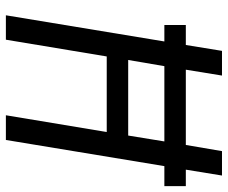

<svg xmlns="http://www.w3.org/2000/svg" viewBox="-81 -694 775 653"><g transform="rotate(90 306.5 -367.5)"><path d="M32 0 121 -539H65V-612H133L153 -735H237L217 -612H473L494 -735H577L557 -612H613V-539H545L456 0H372L429 -343H172L115 0ZM441 -416 461 -539H205L184 -416Z"/></g></svg>

Font: Iosevka SS04 Extended
Style: Italic
Weight: 400
Width: 7
Italic angle: -9°
Monospace: yes
Designer: Belleve Invis
Foundry: Belleve Invis
Version: Version 19.0.0; ttfautohint (v1.8.4)